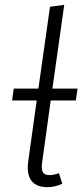

<svg xmlns="http://www.w3.org/2000/svg" viewBox="-20 -764 341 795"><path d="M154 -88Q153 -82 153 -73Q153 -55 160.5 -47Q168 -39 186 -39Q202 -39 224 -47L238 -3Q207 11 177 11Q95 11 95 -71Q95 -79 97 -97L132 -348H30L37 -397H139L187 -736L246 -744L197 -397H301L294 -348H190Z"/></svg>

Font: Fira Sans Light
Style: Italic
Weight: 300
Italic angle: -8°
Designer: bBox Type GmbH & Carrois Corporate GbR & Edenspiekermann AG
Foundry: bBox Type GmbH & Carrois Corporate GbR & Edenspiekermann AG
Version: Version 4.301